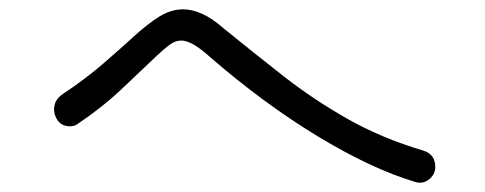

<svg xmlns="http://www.w3.org/2000/svg" viewBox="-20 -562 1040 412"><path d="M873 -171Q778 -199 661 -270Q544 -341 428 -442Q391 -475 369 -475Q356 -475 344 -466Q332 -457 316 -442Q275 -403 238 -368Q201 -333 148 -297Q141 -291 130 -291Q110 -291 101 -308Q96 -318 96 -327Q96 -347 113 -359Q164 -393 201.5 -425.5Q239 -458 268 -484.5Q297 -511 322 -526.5Q347 -542 373 -542Q392 -542 413.5 -532.5Q435 -523 460 -501Q524 -449 588.5 -398.5Q653 -348 726.5 -306.5Q800 -265 888 -239Q914 -231 914 -204Q914 -190 904 -180Q894 -170 881 -170Q876 -170 873 -171Z"/></svg>

Font: Kiwi Maru Light
Style: Regular
Weight: 300
Designer: Hiroki-Chan
Version: Version 1.100